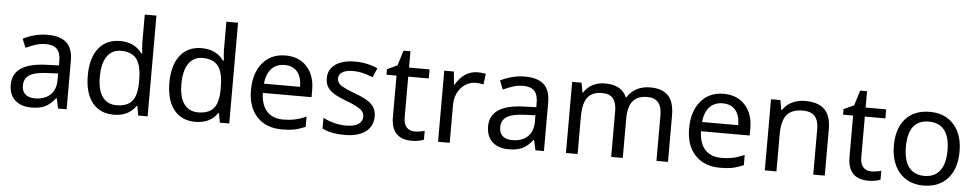

<svg xmlns="http://www.w3.org/2000/svg" viewBox="-41 -1096 7326 1442"><g transform="rotate(5 3621.5 -375.0)"><path d="M416 0 398.9 -76.2H395Q355 -25.9 315.2 -8.1Q275.4 9.8 214.8 9.8Q135.7 9.8 90.8 -31.7Q45.9 -73.2 45.9 -148.9Q45.9 -312 303.2 -319.8L394 -323.2V-355Q394 -416 367.7 -445.1Q341.3 -474.1 283.2 -474.1Q240.7 -474.1 202.9 -461.4Q165 -448.7 131.8 -433.1L105 -499Q145.5 -520.5 193.4 -532.7Q241.2 -544.9 288.1 -544.9Q385.3 -544.9 432.6 -502Q480 -459 480 -365.2V0ZM234.9 -61Q308.6 -61 350.8 -100.8Q393.1 -140.6 393.1 -213.9V-262.2L314 -258.8Q221.7 -255.4 179.4 -229.5Q137.2 -203.6 137.2 -147.9Q137.2 -106 162.8 -83.5Q188.5 -61 234.9 -61Z M835.9 9.8Q731.4 9.8 673.8 -62.5Q616.2 -134.8 616.2 -267.1Q616.2 -398.4 674.1 -472.2Q731.9 -545.9 836.9 -545.9Q944.8 -545.9 1002.9 -466.8H1009.3Q1007.8 -476.6 1005.4 -506.1Q1002.9 -535.6 1002.9 -545.9V-759.8H1090.8V0H1020L1006.8 -71.8H1002.9Q946.8 9.8 835.9 9.8ZM850.1 -63Q930.2 -63 967 -106.7Q1003.9 -150.4 1003.9 -250V-266.1Q1003.9 -377.9 966.6 -425.5Q929.2 -473.1 849.1 -473.1Q781.2 -473.1 744.1 -419.2Q707 -365.2 707 -265.1Q707 -165.5 743.9 -114.3Q780.8 -63 850.1 -63Z M1451.2 9.8Q1346.7 9.8 1289.1 -62.5Q1231.4 -134.8 1231.4 -267.1Q1231.4 -398.4 1289.3 -472.2Q1347.2 -545.9 1452.1 -545.9Q1560.1 -545.9 1618.2 -466.8H1624.5Q1623 -476.6 1620.6 -506.1Q1618.2 -535.6 1618.2 -545.9V-759.8H1706.1V0H1635.3L1622.1 -71.8H1618.2Q1562 9.8 1451.2 9.8ZM1465.3 -63Q1545.4 -63 1582.3 -106.7Q1619.1 -150.4 1619.1 -250V-266.1Q1619.1 -377.9 1581.8 -425.5Q1544.4 -473.1 1464.4 -473.1Q1396.5 -473.1 1359.4 -419.2Q1322.3 -365.2 1322.3 -265.1Q1322.3 -165.5 1359.1 -114.3Q1396 -63 1465.3 -63Z M2104.5 9.8Q1983.9 9.8 1915.3 -63.2Q1846.7 -136.2 1846.7 -264.2Q1846.7 -393.1 1910.6 -469.5Q1974.6 -545.9 2083.5 -545.9Q2184.6 -545.9 2244.6 -480.7Q2304.7 -415.5 2304.7 -304.2V-251H1937.5Q1939.9 -159.7 1983.9 -112.3Q2027.8 -64.9 2108.4 -64.9Q2151.4 -64.9 2189.9 -72.5Q2228.5 -80.1 2280.3 -102.1V-24.9Q2235.8 -5.9 2196.8 2Q2157.7 9.8 2104.5 9.8ZM2082.5 -474.1Q2019.5 -474.1 1982.9 -433.6Q1946.3 -393.1 1939.5 -320.8H2212.4Q2211.4 -396 2177.7 -435.1Q2144 -474.1 2082.5 -474.1Z M2789.6 -147.9Q2789.6 -72.8 2733.4 -31.5Q2677.2 9.8 2575.7 9.8Q2469.7 9.8 2407.2 -23.9V-104Q2495.6 -61 2577.6 -61Q2644 -61 2674.3 -82.5Q2704.6 -104 2704.6 -140.1Q2704.6 -171.9 2675.5 -193.8Q2646.5 -215.8 2572.3 -244.1Q2496.6 -273.4 2465.8 -294.2Q2435.1 -314.9 2420.7 -340.8Q2406.2 -366.7 2406.2 -403.8Q2406.2 -469.7 2460 -507.8Q2513.7 -545.9 2607.4 -545.9Q2698.7 -545.9 2778.3 -509.8L2748.5 -439.9Q2667 -474.1 2601.6 -474.1Q2546.9 -474.1 2518.6 -456.8Q2490.2 -439.5 2490.2 -409.2Q2490.2 -379.9 2514.6 -360.6Q2539.1 -341.3 2628.4 -307.1Q2695.3 -282.2 2727.3 -260.7Q2759.3 -239.3 2774.4 -212.4Q2789.6 -185.5 2789.6 -147.9Z M3098.6 -62Q3115.7 -62 3138.7 -65.4Q3161.6 -68.8 3173.3 -73.2V-5.9Q3161.1 -0.5 3135.5 4.6Q3109.9 9.8 3083.5 9.8Q2926.3 9.8 2926.3 -155.8V-467.8H2850.6V-509.8L2927.2 -544.9L2962.4 -659.2H3014.6V-536.1H3169.4V-467.8H3014.6V-158.2Q3014.6 -111.8 3036.9 -86.9Q3059.1 -62 3098.6 -62Z M3530.3 -545.9Q3565.9 -545.9 3593.3 -540L3582.5 -459Q3552.7 -465.8 3524.4 -465.8Q3481.9 -465.8 3445.6 -442.4Q3409.2 -418.9 3388.7 -377.7Q3368.2 -336.4 3368.2 -286.1V0H3280.3V-536.1H3352.5L3362.3 -438H3366.2Q3397 -491.2 3439 -518.6Q3481 -545.9 3530.3 -545.9Z M4014.6 0 3997.6 -76.2H3993.7Q3953.6 -25.9 3913.8 -8.1Q3874 9.8 3813.5 9.8Q3734.4 9.8 3689.5 -31.7Q3644.5 -73.2 3644.5 -148.9Q3644.5 -312 3901.9 -319.8L3992.7 -323.2V-355Q3992.7 -416 3966.3 -445.1Q3939.9 -474.1 3881.8 -474.1Q3839.4 -474.1 3801.5 -461.4Q3763.7 -448.7 3730.5 -433.1L3703.6 -499Q3744.1 -520.5 3792 -532.7Q3839.8 -544.9 3886.7 -544.9Q3983.9 -544.9 4031.2 -502Q4078.6 -459 4078.6 -365.2V0ZM3833.5 -61Q3907.2 -61 3949.5 -100.8Q3991.7 -140.6 3991.7 -213.9V-262.2L3912.6 -258.8Q3820.3 -255.4 3778.1 -229.5Q3735.8 -203.6 3735.8 -147.9Q3735.8 -106 3761.5 -83.5Q3787.1 -61 3833.5 -61Z M4926.8 0V-345.2Q4926.8 -472.2 4817.9 -472.2Q4743.2 -472.2 4708 -428.7Q4672.9 -385.3 4672.9 -295.9V0H4585.4V-345.2Q4585.4 -408.7 4558.8 -440.4Q4532.2 -472.2 4475.6 -472.2Q4401.4 -472.2 4366.9 -426.8Q4332.5 -381.3 4332.5 -277.8V0H4244.6V-536.1H4315.4L4328.6 -462.9H4333.5Q4356.4 -502 4398.2 -523.9Q4439.9 -545.9 4491.7 -545.9Q4617.7 -545.9 4655.8 -456.1H4660.6Q4686.5 -499 4731.2 -522.5Q4775.9 -545.9 4832.5 -545.9Q4923.3 -545.9 4968.5 -499Q5013.7 -452.1 5013.7 -349.1V0Z M5407.7 9.8Q5287.1 9.8 5218.5 -63.2Q5149.9 -136.2 5149.9 -264.2Q5149.9 -393.1 5213.9 -469.5Q5277.8 -545.9 5386.7 -545.9Q5487.8 -545.9 5547.9 -480.7Q5607.9 -415.5 5607.9 -304.2V-251H5240.7Q5243.2 -159.7 5287.1 -112.3Q5331.1 -64.9 5411.6 -64.9Q5454.6 -64.9 5493.2 -72.5Q5531.7 -80.1 5583.5 -102.1V-24.9Q5539.1 -5.9 5500 2Q5460.9 9.8 5407.7 9.8ZM5385.7 -474.1Q5322.8 -474.1 5286.1 -433.6Q5249.5 -393.1 5242.7 -320.8H5515.6Q5514.6 -396 5481 -435.1Q5447.3 -474.1 5385.7 -474.1Z M6108.9 0V-342.8Q6108.9 -408.2 6079.8 -440.2Q6050.8 -472.2 5988.8 -472.2Q5906.2 -472.2 5868.9 -426.5Q5831.5 -380.9 5831.5 -277.8V0H5743.7V-536.1H5814.5L5827.6 -462.9H5832.5Q5857.4 -502.4 5902.3 -524.2Q5947.3 -545.9 6001.5 -545.9Q6100.1 -545.9 6147.9 -498Q6195.8 -450.2 6195.8 -349.1V0Z M6541 -62Q6558.1 -62 6581.1 -65.4Q6604 -68.8 6615.7 -73.2V-5.9Q6603.5 -0.5 6577.9 4.6Q6552.2 9.8 6525.9 9.8Q6368.7 9.8 6368.7 -155.8V-467.8H6293V-509.8L6369.6 -544.9L6404.8 -659.2H6457V-536.1H6611.8V-467.8H6457V-158.2Q6457 -111.8 6479.2 -86.9Q6501.5 -62 6541 -62Z M7188.5 -269Q7188.5 -137.7 7122.1 -64Q7055.7 9.8 6938.5 9.8Q6865.7 9.8 6809.6 -24.2Q6753.4 -58.1 6723.1 -121.6Q6692.9 -185.1 6692.9 -269Q6692.9 -399.9 6758.3 -472.9Q6823.7 -545.9 6941.9 -545.9Q7055.2 -545.9 7121.8 -471.4Q7188.5 -397 7188.5 -269ZM6783.7 -269Q6783.7 -168 6823.5 -115.5Q6863.3 -63 6940.9 -63Q7017.6 -63 7057.6 -115.5Q7097.7 -168 7097.7 -269Q7097.7 -370.1 7057.4 -421.1Q7017.1 -472.2 6939.5 -472.2Q6783.7 -472.2 6783.7 -269Z"/></g></svg>

Font: NotoPenekeko
Style: Regular
Weight: 400
Designer: Monotype Design team
Foundry: Monotype Imaging Inc.
Version: Version 1.04